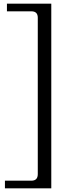

<svg xmlns="http://www.w3.org/2000/svg" viewBox="-20 -865 401 1052"><path d="M187 -768Q187 -803 152 -803H18V-845H261V167H7V125H152Q187 125 187 89Z"/></svg>

Font: Cardo
Style: Regular
Weight: 400
Designer: David J. Perry
Foundry: David J. Perry
Version: Version 1.0451